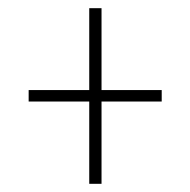

<svg xmlns="http://www.w3.org/2000/svg" viewBox="-20 -592 465 469"><path d="M198 -143H228V-344H375V-372H228V-572H198V-372H50V-344H198Z"/></svg>

Font: Noto Serif Lao ExtraCondensed Thin
Style: Regular
Weight: 100
Width: 2
Designer: Monotype Design Team
Foundry: Monotype Imaging Inc.
Version: Version 2.003